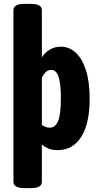

<svg xmlns="http://www.w3.org/2000/svg" viewBox="-20 -774 523 1000"><path d="M110 206Q50 206 50 174V-722Q50 -754 110 -754H138Q198 -754 198 -722V-475Q213 -500 239 -515.5Q265 -531 297 -531Q340 -531 374 -500Q408 -469 427.5 -408.5Q447 -348 447 -259Q447 -130 403 -61Q359 8 280 8Q252 8 232 -0.5Q212 -9 198 -21V174Q198 206 138 206ZM239 -109Q268 -109 282.5 -143.5Q297 -178 297 -262Q297 -342 284.5 -376Q272 -410 247 -410Q230 -410 218 -398Q206 -386 198 -370V-123Q206 -118 216 -113.5Q226 -109 239 -109Z"/></svg>

Font: Asap Condensed VF Beta
Style: Regular
Weight: 400
Designer: Pablo Cosgaya
Foundry: Omnibus-Type
Version: Version 1.008